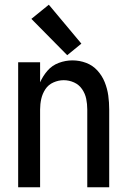

<svg xmlns="http://www.w3.org/2000/svg" viewBox="-20 -794 540 814"><path d="M57 0H150V-330Q150 -353 155 -375Q160 -397 172.5 -416Q185 -435 206.5 -444.5Q228 -454 250 -454Q273 -454 294 -444.5Q315 -435 328 -416Q341 -397 345.5 -375Q350 -353 350 -330V0H443V-330Q443 -360 439 -389Q435 -418 424 -445.5Q413 -473 393 -495Q373 -517 345 -527.5Q317 -538 287 -538Q258 -538 229.5 -527.5Q201 -517 181.5 -494.5Q162 -472 150 -445V-530H57ZM265 -560 325 -609 187 -774 113 -714Z"/></svg>

Font: Iosevka SS08 Medium
Style: Regular
Weight: 500
Monospace: yes
Designer: Belleve Invis
Foundry: Belleve Invis
Version: Version 3.4.3; ttfautohint (v1.8.3)